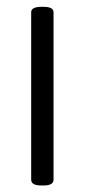

<svg xmlns="http://www.w3.org/2000/svg" viewBox="-20 -551 254 572"><path d="M103.8 1.6Q72.9 1.6 72.9 -15.5V-514.5Q72.9 -530.7 103.8 -530.7H109.4Q139.5 -530.7 139.5 -514.5V-15.5Q139.5 1.6 109.4 1.6Z"/></svg>

Font: Jaldi
Style: Regular
Weight: 400
Designer: Pablo Cosgaya and Nicolas Silva
Foundry: Omnibus-Type
Version: Version 1.001;PS 001.001;hotconv 1.0.70;makeotf.lib2.5.58329